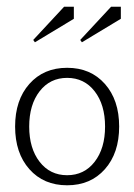

<svg xmlns="http://www.w3.org/2000/svg" viewBox="-20 -547 400 572"><path d="M224 -421 219 -428 311 -527H340V-491ZM84 -421 79 -428 171 -527H200V-491ZM67.5 -43Q25 -91 25 -170Q25 -249 67.5 -297Q110 -345 180 -345Q250 -345 292.5 -297Q335 -249 335 -170Q335 -91 292.5 -43Q250 5 180 5Q110 5 67.5 -43ZM98 -275Q67 -235 67 -170Q67 -105 98 -65Q129 -25 180 -25Q231 -25 262 -65Q293 -105 293 -170Q293 -235 262 -275Q231 -315 180 -315Q129 -315 98 -275Z"/></svg>

Font: Glametrix
Style: Light
Weight: 300
Designer: gluk
Foundry: gluk
Version: Version 0.40